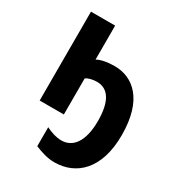

<svg xmlns="http://www.w3.org/2000/svg" viewBox="-187 -658 934 1018"><g transform="rotate(30 280.0 -149.5)"><path d="M300 245C434 245 539 149 539 -58C539 -276 436 -357 324 -357C279 -357 240 -349 218 -336V-544H70V0H218V-221C230 -230 256 -238 284 -238C354 -238 392 -179 392 -60C392 66 344 126 275 126C242 126 206 113 180 100V216C216 231 258 245 300 245Z"/></g></svg>

Font: Noto Sans Display
Style: Bold
Weight: 700
Designer: Monotype Design Team
Foundry: Monotype Imaging Inc.
Version: Version 1.900